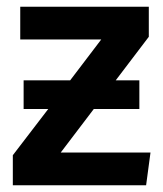

<svg xmlns="http://www.w3.org/2000/svg" viewBox="-20 -549 484 569"><path d="M426 -97 413 0H18V-89L123 -226H50V-311H188L280 -432H40V-529H421V-440L323 -311H393V-226H258L160 -97Z"/></svg>

Font: Fira Sans Medium
Style: Regular
Weight: 500
Designer: bBox Type GmbH & Carrois Corporate GbR & Edenspiekermann AG
Foundry: bBox Type GmbH & Carrois Corporate GbR & Edenspiekermann AG
Version: Version 4.301